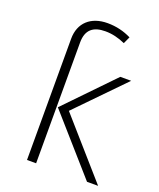

<svg xmlns="http://www.w3.org/2000/svg" viewBox="-138 -826 755 911"><g transform="rotate(20 239.5 -370.5)"><path d="M250 -701C285 -701 317 -693 351 -678L367 -713C331 -731 291 -741 247 -741C163 -741 109 -693 109 -612V0H155V-610C155 -675 190 -701 250 -701ZM216 -287 445 -522H390L161 -285L412 0H468Z"/></g></svg>

Font: Fira Sans ExtraLight
Style: Regular
Weight: 200
Designer: bBox Type GmbH & Carrois Corporate GbR & Edenspiekermann AG
Foundry: bBox Type GmbH & Carrois Corporate GbR & Edenspiekermann AG
Version: Version 4.300;PS 004.300;hotconv 1.0.88;makeotf.lib2.5.64775